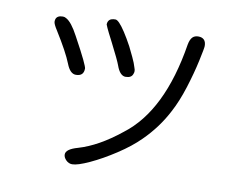

<svg xmlns="http://www.w3.org/2000/svg" viewBox="-81 -801 1161 959"><g transform="rotate(10 500.0 -322.0)"><path d="M429.7 -697.3Q408.2 -697.3 399.4 -688.5Q390.6 -679.7 390.6 -665Q395.5 -651.4 409.2 -624Q422.9 -596.7 430.7 -582Q473.6 -498 482.4 -473.1Q491.2 -448.2 502.9 -436Q514.6 -423.8 528.3 -423.8Q558.6 -423.8 565.4 -445.3Q568.4 -452.1 568.4 -459.5Q568.4 -466.8 564.5 -476.6Q558.6 -498 544.4 -527.8Q530.3 -557.6 520.5 -577.1Q500 -615.2 481.4 -643.6Q446.3 -697.3 429.7 -697.3ZM786.1 -295.9Q815.4 -350.6 839.4 -426.3Q863.3 -502 877.4 -567.4Q891.6 -632.8 891.6 -643.6Q891.6 -665 881.3 -675.3Q871.1 -685.5 852.5 -685.5Q834 -685.5 823.2 -674.8Q811.5 -663.1 806.6 -636.7Q751 -290 567.4 -151.4Q457 -62.5 356.4 -33.2Q296.9 -16.6 296.9 10.7Q296.9 25.4 310.5 39.1Q324.2 52.7 341.8 52.7Q369.1 52.7 429.2 24.9Q489.3 -2.9 555.7 -46.4Q622.1 -89.8 667 -134.8Q740.2 -207 786.1 -295.9ZM185.5 -661.1Q177.7 -666 168.9 -666Q140.6 -666 133.8 -647.5Q131.8 -641.6 131.8 -633.8Q131.8 -622.1 151.4 -591.8Q212.9 -493.2 234.4 -438.5Q252.9 -390.6 282.2 -390.6Q302.7 -390.6 312.5 -400.4Q322.3 -410.2 322.3 -429.7Q322.3 -436.5 305.7 -471.7Q289.1 -506.8 248 -582Q213.9 -646.5 185.5 -661.1Z"/></g></svg>

Font: FakePearl
Style: Light
Weight: 350
Version: Version 1.2